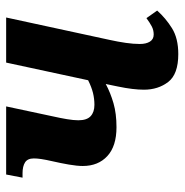

<svg xmlns="http://www.w3.org/2000/svg" viewBox="-8 -568 586 609"><g transform="rotate(-90 284.5 -263.0)"><path d="M186 -186Q126 -186 94.5 -215Q63 -244 63 -293Q63 -311 67.5 -337Q72 -363 78 -389Q83 -411 85 -424.5Q87 -438 87 -448Q87 -468 74.5 -476Q62 -484 40 -484H26L36 -536H252L220 -386Q215 -364 211.5 -343Q208 -322 208 -307Q208 -280 221 -268Q234 -256 257 -256Q276 -256 294.5 -260.5Q313 -265 335 -276L391 -536H534L463 -208Q457 -181 453.5 -156.5Q450 -132 450 -112Q450 -92 457.5 -80Q465 -68 480 -68Q494 -68 505.5 -74Q517 -80 532 -91L556 -57Q532 -30 500 -10Q468 10 418 10Q354 10 329.5 -22Q305 -54 305 -99Q305 -116 307.5 -136.5Q310 -157 315 -181L323 -220Q295 -205 262 -195.5Q229 -186 186 -186Z"/></g></svg>

Font: Noto Serif SemiCondensed
Style: Bold Italic
Weight: 700
Width: 4
Italic angle: -12°
Designer: Monotype Design Team
Foundry: Monotype Imaging Inc.
Version: Version 2.014